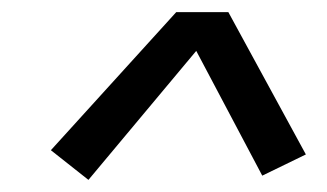

<svg xmlns="http://www.w3.org/2000/svg" viewBox="-20 -744 540 317"><path d="M126 -447 64 -496 271 -724H357L485 -489L413 -454L304 -660Z"/></svg>

Font: Iosevka Term Curly Oblique
Style: Regular
Weight: 400
Italic angle: -9°
Designer: Belleve Invis
Foundry: Belleve Invis
Version: Version 32.3.0